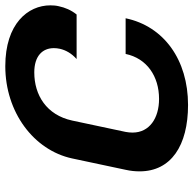

<svg xmlns="http://www.w3.org/2000/svg" viewBox="-22 -684 723 718"><g transform="rotate(-90 339.0 -325.5)"><path d="M450 -666.7C277.5 -666.7 135.8 -560 105 -416.7L62.5 -216.7C58.3 -198.3 56.7 -180.8 56.7 -164.2C56.7 -46.7 153.3 16.7 305 16.7C473.3 16.7 599.2 -73.3 629.2 -216.7H495.8C479.2 -137.5 412.5 -91.7 327.5 -91.7C255.8 -91.7 201.7 -127.5 201.7 -190.8C201.7 -199.2 202.5 -207.5 204.2 -216.7L246.7 -416.7C267.5 -512.5 341.7 -558.3 426.7 -558.3C488.3 -558.3 517.5 -527.5 517.5 -485C517.5 -478.3 516.7 -470 515 -462.5C510 -440.8 498.3 -419.2 476.7 -400H643.3C660 -420.8 669.2 -443.3 674.2 -466.7C676.7 -476.7 677.5 -487.5 677.5 -498.3C677.5 -581.7 609.2 -666.7 450 -666.7Z"/></g></svg>

Font: BoonHome
Style: Bold Oblique
Weight: 700
Italic angle: -12°
Designer: Sungsit Sawaiwan
Foundry: Sungsit Sawaiwan
Version: Version 0.2